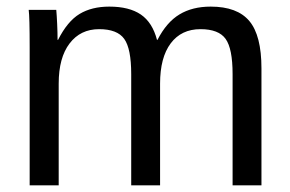

<svg xmlns="http://www.w3.org/2000/svg" viewBox="-20 -558 873 578"><path d="M156.7 -306.2V0H69.3V-415.5Q69.3 -507.8 66.4 -528.3H149.4Q150.9 -512.2 152.1 -485.8Q153.3 -459.5 153.3 -438H154.8Q183.1 -494.1 219.7 -516.1Q256.3 -538.1 309.1 -538.1Q369.1 -538.1 404.1 -514.2Q439 -490.2 452.6 -438H454.1Q481.4 -491.2 520.3 -514.6Q559.1 -538.1 614.3 -538.1Q694.3 -538.1 730.7 -494.6Q767.1 -451.2 767.1 -352.1V0H680.2V-335Q680.2 -411.6 659.2 -440.9Q638.2 -470.2 583.5 -470.2Q525.9 -470.2 493.9 -427.5Q461.9 -384.8 461.9 -306.2V0H375V-335Q375 -411.6 354 -440.9Q333 -470.2 278.3 -470.2Q222.2 -470.2 189.5 -427.2Q156.7 -384.3 156.7 -306.2Z"/></svg>

Font: Arimo
Style: Regular
Weight: 400
Designer: Steve Matteson
Foundry: Monotype Imaging Inc.
Version: Version 1.33